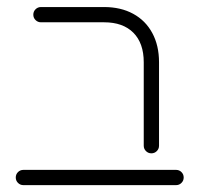

<svg xmlns="http://www.w3.org/2000/svg" viewBox="-20 -539 581 559"><path d="M398.5 -114.8V-357.8Q398.5 -413.3 368.3 -443.7Q338.1 -474.1 283 -474.1H99.3Q90 -474.1 83.5 -480.6Q77 -487 77 -496.3Q77 -505.6 83.5 -512Q90 -518.5 99.3 -518.5H283Q331.5 -518.5 367.6 -498.9Q403.7 -479.3 423.3 -443Q443 -406.7 443 -357.8V-114.8Q443 -105.6 436.5 -99.1Q430 -92.6 420.7 -92.6Q411.5 -92.6 405 -99.1Q398.5 -105.6 398.5 -114.8ZM25.9 -22.2Q25.9 -31.5 32.4 -38Q38.9 -44.4 48.1 -44.4H492.6Q501.9 -44.4 508.3 -38Q514.8 -31.5 514.8 -22.2Q514.8 -13 508.3 -6.5Q501.9 0 492.6 0H48.1Q38.9 0 32.4 -6.5Q25.9 -13 25.9 -22.2Z"/></svg>

Font: 26F Galaxy Hebrew
Style: Regular
Weight: 400
Designer: C₂₉H₂₅N₃O₅
Version: Version 1.000